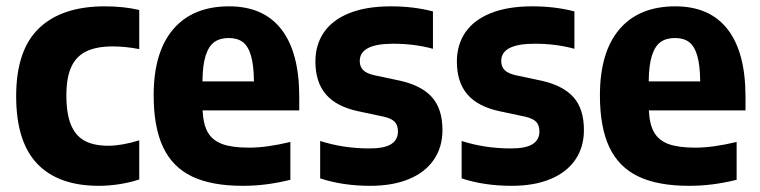

<svg xmlns="http://www.w3.org/2000/svg" viewBox="-20 -576 2398 606"><path d="M31 -272.5Q31 -418 103.2 -487Q175.5 -556 310.5 -556Q370.5 -556 419.5 -544.5V-421Q376 -429.5 336 -429.5Q284.5 -429.5 252.5 -414Q220.5 -398.5 205 -364.8Q189.5 -331 189.5 -275Q189.5 -216.5 204.2 -181.5Q219 -146.5 248 -131.2Q277 -116 322 -116Q363.5 -116 419.5 -133V-9.5Q390.5 0 357.5 5.2Q324.5 10.5 292 10.5Q164 10.5 97.5 -59.2Q31 -129 31 -272.5Z M924.5 -227.5H619.5Q621.5 -183 636.2 -157.8Q651 -132.5 682 -121.2Q713 -110 766 -110Q822 -110 896.5 -128V-8.5Q855.5 1.5 819.2 6Q783 10.5 746 10.5Q648 10.5 586.2 -19Q524.5 -48.5 494.8 -111.5Q465 -174.5 465 -275Q465 -411.5 526.8 -483.8Q588.5 -556 703 -556Q812 -556 868.2 -483.2Q924.5 -410.5 924.5 -270.5ZM619 -319H781.5Q781 -371 772 -401Q763 -431 746 -443.5Q729 -456 702 -456Q674.5 -456 656.8 -443.5Q639 -431 629.2 -401Q619.5 -371 619 -319Z M990.5 -13V-131Q1064 -107.5 1146 -107.5Q1193.5 -107.5 1214.8 -121.2Q1236 -135 1236 -161Q1236 -181 1225.5 -191.8Q1215 -202.5 1190 -208L1110 -225Q1042 -239.5 1008.8 -278Q975.5 -316.5 975.5 -382Q975.5 -434.5 1002.2 -473.8Q1029 -513 1082.5 -534.5Q1136 -556 1214 -556Q1285 -556 1346.5 -540V-422Q1288.5 -438 1221 -438Q1115.5 -438 1115.5 -383.5Q1115.5 -365.5 1126.2 -354.8Q1137 -344 1161.5 -338.5L1241.5 -321.5Q1310 -306.5 1343.2 -269.5Q1376.5 -232.5 1376.5 -165.5Q1376.5 -111.5 1349.2 -71.8Q1322 -32 1270.8 -10.8Q1219.5 10.5 1148.5 10.5Q1061.5 10.5 990.5 -13Z M1437 -13V-131Q1510.5 -107.5 1592.5 -107.5Q1640 -107.5 1661.2 -121.2Q1682.5 -135 1682.5 -161Q1682.5 -181 1672 -191.8Q1661.5 -202.5 1636.5 -208L1556.5 -225Q1488.5 -239.5 1455.2 -278Q1422 -316.5 1422 -382Q1422 -434.5 1448.8 -473.8Q1475.5 -513 1529 -534.5Q1582.5 -556 1660.5 -556Q1731.5 -556 1793 -540V-422Q1735 -438 1667.5 -438Q1562 -438 1562 -383.5Q1562 -365.5 1572.8 -354.8Q1583.5 -344 1608 -338.5L1688 -321.5Q1756.5 -306.5 1789.8 -269.5Q1823 -232.5 1823 -165.5Q1823 -111.5 1795.8 -71.8Q1768.5 -32 1717.2 -10.8Q1666 10.5 1595 10.5Q1508 10.5 1437 -13Z M2333 -227.5H2028Q2030 -183 2044.8 -157.8Q2059.5 -132.5 2090.5 -121.2Q2121.5 -110 2174.5 -110Q2230.5 -110 2305 -128V-8.5Q2264 1.5 2227.8 6Q2191.5 10.5 2154.5 10.5Q2056.5 10.5 1994.8 -19Q1933 -48.5 1903.2 -111.5Q1873.5 -174.5 1873.5 -275Q1873.5 -411.5 1935.2 -483.8Q1997 -556 2111.5 -556Q2220.5 -556 2276.8 -483.2Q2333 -410.5 2333 -270.5ZM2027.5 -319H2190Q2189.5 -371 2180.5 -401Q2171.5 -431 2154.5 -443.5Q2137.5 -456 2110.5 -456Q2083 -456 2065.2 -443.5Q2047.5 -431 2037.8 -401Q2028 -371 2027.5 -319Z"/></svg>

Font: Encode Sans Semi Condensed
Style: Bold
Weight: 700
Width: 4
Designer: Multiple Designers
Foundry: Impallari Type
Version: Version 2.000